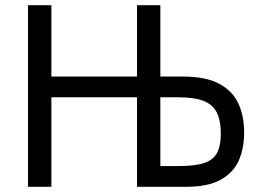

<svg xmlns="http://www.w3.org/2000/svg" viewBox="-20 -720 1010 740"><path d="M88 -700H178V-425H508V-700H598V0H508V-345H178V0H88ZM584 -80H670Q734 -80 769 -92.5Q804 -105 817.5 -132.5Q831 -160 831 -204Q831 -257 815 -287.5Q799 -318 763.5 -331.5Q728 -345 669 -345H530L515 -425H684Q773 -425 825 -397Q877 -369 899 -320.5Q921 -272 921 -209Q921 -148 900 -101Q879 -54 830 -27Q781 0 697 0H518Z"/></svg>

Font: Moderustic
Style: Regular
Weight: 400
Designer: Tural Alisoy
Foundry: TAFT Foundry
Version: Version 2.120